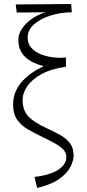

<svg xmlns="http://www.w3.org/2000/svg" viewBox="-20 -707 431 952"><path d="M164 225 151 170Q192 166 228 154Q264 142 286.5 121Q309 100 309 71Q309 45 283.5 24.5Q258 4 194 -26Q155 -45 121 -64Q87 -83 66 -112Q45 -141 45 -190Q45 -249 84.5 -297Q124 -345 197 -379Q165 -387 136 -402Q107 -417 89 -443.5Q71 -470 71 -510Q71 -537 88.5 -564Q106 -591 137 -613Q168 -635 206 -646L63 -645L58 -685L333 -687L336 -646Q283 -646 232.5 -630.5Q182 -615 149.5 -587Q117 -559 117 -521Q117 -490 135.5 -469.5Q154 -449 183.5 -437.5Q213 -426 246 -422.5Q279 -419 307 -422V-376Q234 -366 186 -339.5Q138 -313 115 -279Q92 -245 92 -212Q92 -160 120.5 -130Q149 -100 212 -71Q255 -52 284.5 -34Q314 -16 329.5 7Q345 30 345 65Q345 87 330.5 118Q316 149 277 178Q238 207 164 225Z"/></svg>

Font: Ancizar Sans Thin
Style: Regular
Weight: 100
Designer: Cesar Puertas, Viviana Monsalve, Julian Moncada, Julian Prieto, Jose Castro, Mariel Hernandez, Felipe Aragon, Sara Alarc
Version: Version 8.100